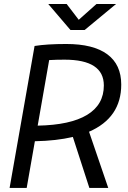

<svg xmlns="http://www.w3.org/2000/svg" viewBox="-20 -918 626 938"><path d="M26.9 0 148.9 -693.4Q209 -703.1 303.7 -703.1Q436 -703.1 504.2 -652.8Q572.3 -602.5 572.3 -504.9Q572.3 -342.8 415 -274.4L508.8 0H416.5L335.9 -249Q255.9 -230 150.4 -228L110.4 0ZM164.1 -304.2Q323.2 -307.1 405.3 -356.7Q487.3 -406.2 487.3 -500.5Q487.3 -626.5 295.4 -626.5Q255.4 -626.5 220.2 -624.5ZM324.2 -771.5 215.8 -898.4H305.7L364.7 -821.3L451.2 -898.4H546.9L393.6 -771.5Z"/></svg>

Font: CaskaydiaCove NFP SemiLight
Style: Italic
Weight: 350
Italic angle: -10°
Designer: Aaron Bell
Foundry: Saja Typeworks
Version: Version 2111.001; VTT 6.35;Nerd Fonts 3.1.1